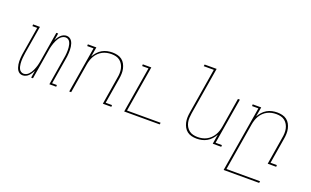

<svg xmlns="http://www.w3.org/2000/svg" viewBox="-98 -1245 3195 1970"><g transform="rotate(20 1500.0 -260.0)"><path d="M143 8Q125 8 110.5 0Q96 -8 87 -21.5Q78 -35 73 -51Q68 -67 65 -84Q62 -101 62 -118Q62 -135 63 -152.5Q64 -170 66.5 -188Q69 -206 72 -223L118 -501H66V-520H141L91 -220Q89 -205 87 -189.5Q85 -174 83.5 -158.5Q82 -143 82 -127.5Q82 -112 83.5 -97Q85 -82 88.5 -67.5Q92 -53 99 -40Q106 -27 119 -19Q132 -11 147 -11Q161 -11 175.5 -17.5Q190 -24 200.5 -35Q211 -46 219.5 -59Q228 -72 234 -85.5Q240 -99 245.5 -113.5Q251 -128 255 -142Q259 -156 261.5 -170Q264 -184 267 -199L320 -520H340L327 -441Q334 -457 344 -472Q354 -487 367 -500Q380 -513 396.5 -520.5Q413 -528 430 -528Q448 -528 462.5 -520Q477 -512 486.5 -498.5Q496 -485 501 -469Q506 -453 508.5 -436Q511 -419 511 -402Q511 -385 510.5 -367.5Q510 -350 507.5 -332Q505 -314 502 -297L456 -19H508V0H433L482 -300Q485 -315 487 -330.5Q489 -346 490 -361.5Q491 -377 491 -392.5Q491 -408 489.5 -423Q488 -438 484.5 -452.5Q481 -467 474 -480Q467 -493 454.5 -501Q442 -509 427 -509Q413 -509 398.5 -502.5Q384 -496 373 -485Q362 -474 354 -461Q346 -448 339.5 -434.5Q333 -421 328 -406.5Q323 -392 319 -378Q315 -364 312 -350Q309 -336 307 -321L254 0H234L247 -79Q239 -63 229 -48Q219 -33 206.5 -20Q194 -7 177 0.5Q160 8 143 8Z M650 0 733 -501H664V-520H757L739 -415Q754 -441 774 -463.5Q794 -486 820 -501Q846 -516 874.5 -522Q903 -528 931 -528Q959 -528 986.5 -521.5Q1014 -515 1035 -499Q1056 -483 1069 -459.5Q1082 -436 1088 -409Q1094 -382 1093 -353.5Q1092 -325 1087 -297L1041 -19H1110V0H1017L1066 -300Q1071 -325 1072 -351Q1073 -377 1068 -401Q1063 -425 1051 -446Q1039 -467 1020.5 -482Q1002 -497 977.5 -503Q953 -509 927 -509Q903 -509 878 -504Q853 -499 830 -487Q807 -475 788 -456.5Q769 -438 756 -415.5Q743 -393 735.5 -369Q728 -345 724 -321L671 0Z M1250 0 1333 -501H1264V-520H1357L1274 -19H1641L1638 0Z M2042 8Q2014 8 1987 1.5Q1960 -5 1939 -21Q1918 -37 1905 -60.5Q1892 -84 1886 -111Q1880 -138 1881 -166.5Q1882 -195 1887 -223L1968 -716H1858L1861 -735H1992L1907 -220Q1903 -195 1901.5 -169Q1900 -143 1905 -119Q1910 -95 1922 -74Q1934 -53 1953 -38Q1972 -23 1996.5 -17Q2021 -11 2047 -11Q2071 -11 2095.5 -16Q2120 -21 2143 -33Q2166 -45 2185 -63.5Q2204 -82 2217.5 -104.5Q2231 -127 2238.5 -151Q2246 -175 2250 -199L2303 -520H2324L2241 -19H2310V0H2217L2234 -105Q2220 -79 2199.5 -56.5Q2179 -34 2153 -19Q2127 -4 2098.5 2Q2070 8 2042 8Z M2414 215 2533 -501H2464V-520H2557L2539 -415Q2554 -441 2574 -463.5Q2594 -486 2620 -501Q2646 -516 2674.5 -522Q2703 -528 2731 -528Q2759 -528 2786.5 -521.5Q2814 -515 2835 -499Q2856 -483 2869 -459.5Q2882 -436 2888 -409Q2894 -382 2893 -353.5Q2892 -325 2887 -297L2841 -19H2910V0H2817L2866 -300Q2871 -325 2872 -351Q2873 -377 2868 -401Q2863 -425 2851 -446Q2839 -467 2820.5 -482Q2802 -497 2777.5 -503Q2753 -509 2727 -509Q2703 -509 2678 -504Q2653 -499 2630 -487Q2607 -475 2588 -456.5Q2569 -438 2556 -415.5Q2543 -393 2535.5 -369Q2528 -345 2524 -321L2438 196H2805L2802 215Z"/></g></svg>

Font: Iosevka HT Thin Extended
Style: Italic
Weight: 100
Width: 7
Italic angle: -9°
Monospace: yes
Designer: Belleve Invis
Foundry: Belleve Invis
Version: Version 32.3.0; ttfautohint (v1.8.4)